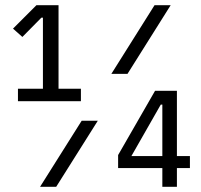

<svg xmlns="http://www.w3.org/2000/svg" viewBox="-20 -718 772 738"><path d="M49 -329V-377H145V-650H139L66 -576L30 -608L120 -698H205V-377H291V-329ZM408 -434 574 -698H636L470 -434ZM134 0 294 -254H356L196 0ZM604 0V-72H434V-122L576 -369H660V-118H710V-72H660V0ZM604 -316H598L485 -118H604Z"/></svg>

Font: IBM Plex Sans Cond
Style: Regular
Weight: 400
Width: 3
Designer: Mike Abbink, Paul van der Laan, Pieter van Rosmalen
Foundry: Bold Monday
Version: Version 1.3